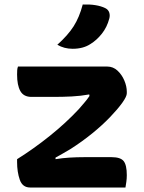

<svg xmlns="http://www.w3.org/2000/svg" viewBox="-20 -834 640 854"><path d="M60 -538H457Q483 -538 502.5 -520Q522 -502 533 -476Q544 -450 544 -426V-419Q544 -405 524 -377Q504 -349 469.5 -313Q435 -277 390 -240.5Q345 -204 295 -172Q279 -162 260 -151.5Q241 -141 227 -133V-126Q257 -131 289.5 -133Q322 -135 356 -135H476Q516 -135 530 -117.5Q544 -100 544 -55Q544 -40 542 -25.5Q540 -11 538 0H114Q80 0 68 -34.5Q56 -69 56 -113V-126Q131 -173 202 -230Q273 -287 330 -348Q342 -362 355 -377Q368 -392 378 -407L377 -414Q339 -407 299.5 -405Q260 -403 217 -403H120Q85 -403 70.5 -429Q56 -455 56 -502Q56 -513 56.5 -521.5Q57 -530 60 -538ZM348 -814Q411 -816 448 -798Q462 -791 466 -778Q470 -765 466 -751Q456 -713 433 -684Q410 -655 382 -638Q350 -617 303 -617Q265 -617 235 -635Q282 -677 307.5 -717Q333 -757 348 -814Z"/></svg>

Font: Recursive Mn Csl St
Style: Bold
Weight: 700
Monospace: yes
Version: Version 1.079;hotconv 1.0.112;makeotfexe 2.5.65598; ttfautoh